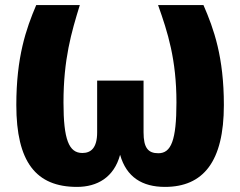

<svg xmlns="http://www.w3.org/2000/svg" viewBox="-20 -715 941 753"><path d="M778 -695H600C638 -588 672 -482 672 -313C672 -164 651 -114 601 -114C561 -114 543 -135 543 -196V-399H361V-196C361 -134 336 -115 303 -115C250 -115 229 -168 229 -313C229 -483 260 -588 293 -695H122C82 -601 44 -491 44 -303C44 -80 121 18 282 18C361 18 427 -19 451 -108C476 -20 538 18 627 18C777 18 858 -81 858 -303C858 -491 819 -601 778 -695Z"/></svg>

Font: Fira Sans ExtraBold
Style: Regular
Weight: 800
Designer: bBox Type GmbH & Carrois Corporate GbR & Edenspiekermann AG
Foundry: bBox Type GmbH & Carrois Corporate GbR & Edenspiekermann AG
Version: Version 4.300;PS 004.300;hotconv 1.0.88;makeotf.lib2.5.64775